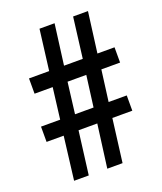

<svg xmlns="http://www.w3.org/2000/svg" viewBox="-133 -800 747 886"><g transform="rotate(-20 240.0 -357.0)"><path d="M371 -440H463V-515H379L405 -714H332L307 -515H215L241 -714H167L142 -515H43V-440H132L113 -287H19V-212H103L77 0H149L176 -212H268L240 0H315L342 -212H440V-287H351ZM186 -287 205 -440H297L277 -287Z"/></g></svg>

Font: Noto Sans Bengali ExtraCondensed Medium
Style: Regular
Weight: 500
Width: 2
Designer: Joana Ranito - Universal Thirst; Jelle Bosma - Monotype Design Team
Foundry: Universal Thirst ehf.
Version: Version 3.000